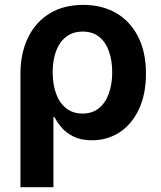

<svg xmlns="http://www.w3.org/2000/svg" viewBox="-20 -573 667 797"><path d="M64.9 204.1V-266.1Q64.9 -352.1 96.2 -416.5Q127.4 -481 185.5 -516.8Q243.7 -552.7 325.2 -552.7Q403.8 -552.7 462.2 -518.8Q520.5 -484.9 553.2 -420.9Q585.9 -356.9 585.9 -267.6Q585.9 -181.6 556.6 -119.4Q527.3 -57.1 476.6 -23.9Q425.8 9.3 361.8 9.3Q316.4 9.3 285.4 -6.1Q254.4 -21.5 235.6 -43.7Q216.8 -65.9 206.5 -86.9H201.7V204.1ZM322.3 -101.6Q362.8 -101.6 390.1 -123.5Q417.5 -145.5 431.6 -184.3Q445.8 -223.1 445.8 -272.9Q445.8 -322.3 432.1 -360.4Q418.5 -398.4 391.4 -420.2Q364.3 -441.9 323.2 -441.9Q283.7 -441.9 255.9 -421.1Q228 -400.4 213.4 -362.5Q198.7 -324.7 198.7 -272.9Q198.7 -222.2 213.1 -183.3Q227.5 -144.5 255.4 -123Q283.2 -101.6 322.3 -101.6Z"/></svg>

Font: Inter Cardless
Style: Bold
Weight: 700
Designer: Rasmus Andersson
Foundry: rsms
Version: Version 4.001;git-9221beed3